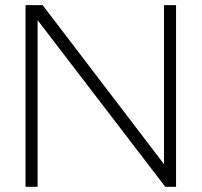

<svg xmlns="http://www.w3.org/2000/svg" viewBox="-20 -718 775 738"><path d="M78.1 0V-698.2H144L610.4 -86.9V-698.2H656.7V0H615.2L124.5 -640.6V0Z"/></svg>

Font: Sansation Light
Style: Light
Weight: 300
Designer: Bernd Montag
Version: Version 1.301